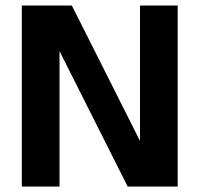

<svg xmlns="http://www.w3.org/2000/svg" viewBox="-20 -684 732 704"><path d="M198.3 -496.5 448.1 0H631.5V-663.8H493.3V-167.2L243.4 -663.8H60V0H198.3Z"/></svg>

Font: Diatome Awesome Bold
Style: Regular
Weight: 400
Designer: 15.100.17
Foundry: 15.100.17
Version: Version 1.010;Fontself Maker 3.5.8